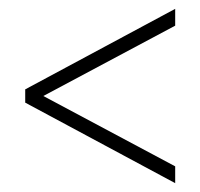

<svg xmlns="http://www.w3.org/2000/svg" viewBox="-20 -539 451 434"><path d="M37 -307V-337L376 -519V-481L78 -322L376 -163V-125Z"/></svg>

Font: Noto Sans Gurmukhi ExtraCondensed ExtraLight
Style: Regular
Weight: 200
Width: 2
Designer: Jelle Bosma - Monotype Design Team
Foundry: Monotype Imaging Inc.
Version: Version 2.004; ttfautohint (v1.8.4.7-5d5b)